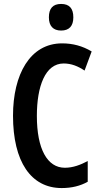

<svg xmlns="http://www.w3.org/2000/svg" viewBox="-20 -944 509 974"><path d="M290 -924C248 -924 228 -901 228 -856C228 -812 250 -789 290 -789C331 -789 352 -812 352 -856C352 -900 333 -924 290 -924ZM303 -622C342 -622 376 -608 409 -586L445 -683C398 -711 349 -724 295 -724C132 -724 46 -566 46 -357C46 -124 137 10 293 10C344 10 388 -1 425 -22V-127C389 -108 351 -93 309 -93C220 -93 167 -188 167 -356C167 -505 209 -622 303 -622Z"/></svg>

Font: Noto Sans Myanmar ExtraCondensed SemiBold
Style: Regular
Weight: 600
Width: 2
Designer: Monotype Design Team
Foundry: Monotype Imaging Inc.
Version: Version 2.107